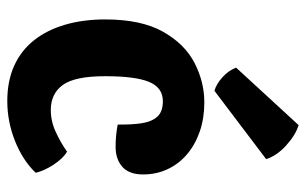

<svg xmlns="http://www.w3.org/2000/svg" viewBox="-173 -633 820 514"><g transform="rotate(90 237.0 -376.0)"><path d="M313.5 -281Q314 -319 309.8 -346Q305.5 -373 292 -387.5Q278.5 -402 251 -402Q214.5 -402 199.2 -365Q184 -328 184 -247.5Q184 -167 207.2 -134.5Q230.5 -102 274.5 -102Q304.5 -102 333.2 -115.2Q362 -128.5 386 -145.5Q404 -135 420.8 -109.5Q437.5 -84 442.5 -61.5Q409.5 -27 357.5 -6.2Q305.5 14.5 250.5 14.5Q196.5 14.5 155.5 -4.2Q114.5 -23 87.2 -57.8Q60 -92.5 46 -140.8Q32 -189 32 -247.5Q32 -344 64.8 -402.2Q97.5 -460.5 148.5 -486.8Q199.5 -513 254 -513Q296.5 -513 332 -500.8Q367.5 -488.5 393.2 -466.5Q419 -444.5 433 -414.5Q447 -384.5 447 -349Q447 -311.5 426.5 -293.5Q406 -275.5 373.5 -275.5Q355 -275.5 341.2 -277Q327.5 -278.5 313.5 -281ZM315 -765.5Q342 -757 369.5 -732Q397 -707 406 -678.5L223 -540Q204.5 -545.5 186.8 -561.5Q169 -577.5 161 -598Z"/></g></svg>

Font: Signika Negative
Style: Bold
Weight: 700
Designer: Anna Giedry
Foundry: Anna Giedry
Version: Version 2.001